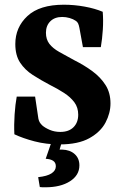

<svg xmlns="http://www.w3.org/2000/svg" viewBox="-20 -603 521 815"><path d="M449 -164Q449 -123 428 -83Q407 -43 359.5 -16.5Q312 10 233 10Q176 10 126.5 -3Q77 -16 41 -33Q39 -73 42 -117Q45 -161 51 -193H129L143 -99Q145 -90 148.5 -84Q152 -78 159 -71Q170 -61 190.5 -52Q211 -43 236 -43Q272 -43 292 -63Q312 -83 312 -116Q312 -147 295.5 -169Q279 -191 252 -208.5Q225 -226 191 -243Q153 -263 119.5 -284.5Q86 -306 65.5 -337Q45 -368 45 -416Q45 -487 96.5 -535Q148 -583 251 -583Q295 -583 339 -575Q383 -567 416 -553Q419 -517 416.5 -477.5Q414 -438 408 -403H332L317 -485Q315 -496 311.5 -503.5Q308 -511 301 -515Q291 -522 275.5 -526.5Q260 -531 244 -531Q212 -531 193.5 -512.5Q175 -494 175 -464Q175 -436 189.5 -417Q204 -398 231.5 -382.5Q259 -367 296 -347Q338 -326 372.5 -300.5Q407 -275 428 -242Q449 -209 449 -164ZM248 -19 233 32Q236 32 238.5 32Q241 32 244 32Q277 33 297 51Q317 69 317 99Q317 141 277 166.5Q237 192 173 192Q167 192 161 192Q155 192 149 191L142 149Q180 145 198.5 133Q217 121 217 103Q217 87 205.5 79.5Q194 72 174 71L205 -19Z"/></svg>

Font: Yrsa
Style: Bold
Weight: 700
Version: Version 2.004